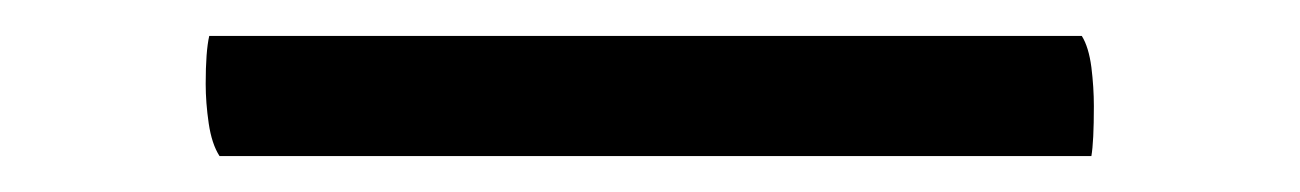

<svg xmlns="http://www.w3.org/2000/svg" viewBox="-20 94 731 108"><path d="M103.5 181.8Q99.1 175 97.4 163.4Q95.7 151.8 95.7 141.2Q95.7 122.9 97.7 114.2H588.5Q592.4 120.4 593.9 131.8Q595.3 143.1 595.3 153.7Q595.3 173.7 593.9 181.8Z"/></svg>

Font: Pitagon Serif
Style: Regular
Weight: 400
Designer: Travis Tran
Foundry: Pitagon
Version: Version 1.000;gftools[0.9.26]